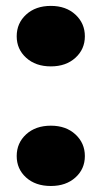

<svg xmlns="http://www.w3.org/2000/svg" viewBox="-20 -617 342 645"><path d="M150.9 7.8Q99.1 7.8 67.6 -20.8Q36.1 -49.3 36.1 -92.8Q36.1 -136.7 67.9 -165.8Q99.6 -194.8 150.9 -194.8Q201.7 -194.8 233.4 -165.5Q265.1 -136.2 265.1 -92.8Q265.1 -49.3 233.4 -20.8Q201.7 7.8 150.9 7.8ZM150.9 -394Q99.6 -394 67.9 -422.9Q36.1 -451.7 36.1 -495.1Q36.1 -539.1 67.9 -568.1Q99.6 -597.2 150.9 -597.2Q201.7 -597.2 233.4 -567.9Q265.1 -538.6 265.1 -495.1Q265.1 -451.7 233.4 -422.9Q201.7 -394 150.9 -394Z"/></svg>

Font: Poppins ExtraBold
Style: Regular
Weight: 800
Designer: Ninad Kale (Devanagari), Jonny Pinhorn (Latin)
Foundry: Indian Type Foundry
Version: Version 3.200;PS 1.000;hotconv 16.6.54;makeotf.lib2.5.65590